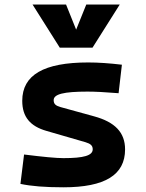

<svg xmlns="http://www.w3.org/2000/svg" viewBox="-20 -796 626 826"><path d="M252.9 9.8C431.6 9.8 518.1 -43.5 518.1 -153.3C518.1 -226.6 474.1 -271 385.3 -295.4L240.2 -335.4C219.7 -341.3 210.9 -348.6 210.9 -365.2C210.9 -391.1 254.4 -401.9 356.4 -401.9C387.2 -401.9 430.7 -399.9 490.2 -395L504.4 -517.6C451.2 -523.9 403.3 -527.3 359.4 -527.3C168.5 -527.3 75.7 -473.6 75.7 -362.3C75.7 -292.5 110.4 -252.9 179.7 -232.9L348.1 -184.1C369.6 -177.7 378.9 -169.4 378.9 -153.8C378.9 -127 341.3 -115.7 252.9 -115.7C221.2 -115.7 165.5 -121.1 83.5 -131.3L67.9 -4.9C113.8 4.9 173.8 9.8 252.9 9.8ZM237.3 -590.8H377.9L495.1 -776.4H351.1L307.6 -668.5L264.2 -776.4H120.1Z"/></svg>

Font: CaskaydiaCove Nerd Font
Style: Bold
Weight: 700
Designer: Aaron Bell
Foundry: Saja Typeworks
Version: Version 2111.1;Nerd Fonts 2.3.0